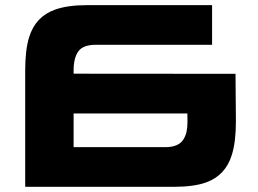

<svg xmlns="http://www.w3.org/2000/svg" viewBox="-20 -720 995 740"><path d="M887.7 -435.5 889.2 -252Q889.2 -172.9 873.5 -123Q849.1 -43.9 774.9 -17.1Q728 0 650.4 0H77.1V-0.5V-447.8Q77.1 -528.3 92.3 -576.7Q116.7 -655.8 191.4 -682.6Q239.7 -700.2 315.9 -700.2H797.4V-547.4H349.6Q299.8 -547.4 281.7 -521.7Q263.7 -496.1 263.7 -448.7V-436L887.7 -435.5ZM263.7 -282.7V-152.8H616.7Q642.6 -152.8 659.9 -160.2Q677.2 -167.5 686.3 -181.6Q695.3 -195.8 699 -212.4Q702.6 -229 702.6 -251.5L702.1 -282.7Z"/></svg>

Font: Wadik
Style: Bold
Weight: 700
Designer: Sasha Pavljenko
Version: Version 1.001;Fontself Maker 3.5.4